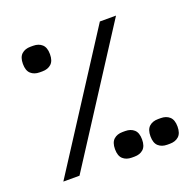

<svg xmlns="http://www.w3.org/2000/svg" viewBox="-112 -737 880 860"><g transform="rotate(-20 327.5 -307.0)"><path d="M449 -618H526L127 0H50ZM60 -557Q60 -589 76 -603.5Q92 -618 118 -618H131Q157 -618 173 -603.5Q189 -589 189 -557Q189 -525 173 -510.5Q157 -496 131 -496H118Q92 -496 76 -510.5Q60 -525 60 -557ZM486 -57Q486 -89 502 -103.5Q518 -118 544 -118H557Q583 -118 599 -103.5Q615 -89 615 -57Q615 -25 599 -10.5Q583 4 557 4H544Q518 4 502 -10.5Q486 -25 486 -57ZM317 -57Q317 -89 333 -103.5Q349 -118 375 -118H388Q414 -118 430 -103.5Q446 -89 446 -57Q446 -25 430 -10.5Q414 4 388 4H375Q349 4 333 -10.5Q317 -25 317 -57Z"/></g></svg>

Font: IBM Plex Sans Arabic
Style: Regular
Weight: 400
Designer: Mike Abbink, Paul van der Laan, Pieter van Rosmalen, Wael Morcos, Khajak Apelian
Foundry: Bold Monday
Version: Version 1.1